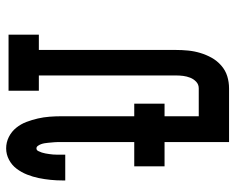

<svg xmlns="http://www.w3.org/2000/svg" viewBox="-92 -684 783 640"><g transform="rotate(90 300.0 -363.5)"><path d="M474 8Q454 8 436 -1Q418 -10 405.5 -25.5Q393 -41 386 -59.5Q379 -78 374.5 -97.5Q370 -117 368.5 -137Q367 -157 367 -177V-419H325V-520H367V-634H274Q261 -634 252 -625.5Q243 -617 238.5 -605.5Q234 -594 232.5 -582Q231 -570 231 -557V-101H282V0H95V-101H146V-557Q146 -578 148 -598.5Q150 -619 156 -639Q162 -659 172 -677Q182 -695 198 -709Q214 -723 233.5 -729Q253 -735 274 -735H453V-520H534V-419H453V-177Q453 -171 453 -165.5Q453 -160 453.5 -154Q454 -148 454.5 -142.5Q455 -137 455.5 -131.5Q456 -126 457 -120Q458 -114 460 -108.5Q462 -103 465.5 -98Q469 -93 474 -93Q480 -93 483 -99Q486 -105 488 -111Q490 -117 491 -123Q492 -129 493 -135.5Q494 -142 494.5 -148Q495 -154 495 -160Q495 -166 495 -172.5Q495 -179 495 -185V-189H581V-180Q581 -160 579 -140Q577 -120 573 -100.5Q569 -81 561.5 -62Q554 -43 542 -27Q530 -11 512 -1.5Q494 8 474 8Z"/></g></svg>

Font: Iosevka HT Extended
Style: Bold
Weight: 700
Width: 7
Monospace: yes
Designer: Belleve Invis
Foundry: Belleve Invis
Version: Version 32.3.0; ttfautohint (v1.8.4)